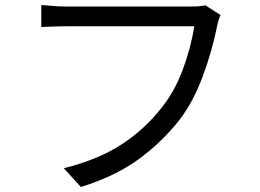

<svg xmlns="http://www.w3.org/2000/svg" viewBox="-20 -725 1040 767"><path d="M846 -615Q827 -520 789.5 -419Q752 -318 697 -246Q623 -153 530.5 -86.5Q438 -20 303 22L235 -53Q371 -87 464 -147Q557 -207 625 -294Q677 -358 710 -446.5Q743 -535 756 -620H703H611H501H390H298H245Q210 -620 166 -618L145 -617V-705L183 -702Q206 -699 245 -699H453H549H638H708H747Q781 -699 800 -704L861 -665Q852 -646 846 -615Z"/></svg>

Font: Merged Yaku Han JP
Style: Regular
Weight: 400
Designer: Ryoko NISHIZUKA 西塚涼子 (kana, bopomofo & ideographs); Paul D. Hunt (Latin, Greek & Cyrillic); Sandoll Communications 산돌커뮤니
Foundry: Adobe
Version: Version 2.004